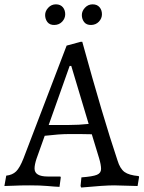

<svg xmlns="http://www.w3.org/2000/svg" viewBox="-38 -838 649 868"><path d="M270 -272.9Q319.8 -272.9 362.8 -277.8L284.2 -540H276.9L182.1 -272.9ZM410.2 -122.1 377 -231 326.7 -231.9H272Q230.5 -231.9 164.1 -224.1L127 -120.1Q118.2 -93.3 118.2 -76.2Q118.2 -40 178.2 -40H234.9L236.8 -36.1L231 6.8Q209 5.9 176.8 2.9Q144.5 0 97.7 0Q50.8 0 25.4 1.5Q0 2.9 -18.1 2.9L-9.8 -43.9Q18.1 -46.9 34.7 -63Q51.3 -79.1 67.9 -121.1L263.2 -631.8L326.2 -648.9H334Q428.2 -306.2 493.2 -112.8Q504.4 -75.7 524.9 -60.5Q544.9 -45.9 588.9 -42L590.8 -38.1L584 2.9L478 0Q434.1 0 329.1 9.8L326.2 2.9L330.1 -36.1Q381.8 -40 400.4 -47.9Q418.9 -55.7 418.9 -74.2Q418.9 -92.8 410.2 -122.1ZM208 -725.1Q187 -724.6 176.3 -738.3Q166 -752 166 -770Q166 -788.1 180.2 -803.2Q194.3 -818.4 214.8 -818.4Q235.4 -818.4 246.6 -804.7Q256.8 -792 256.8 -773.4Q256.8 -754.9 243.2 -740.2Q229.5 -725.6 208 -725.1ZM374 -725.1Q353 -724.6 342.3 -738.3Q332 -752 332 -770Q332 -788.1 346.2 -803.2Q360.4 -818.4 380.9 -818.4Q401.4 -818.4 412.6 -804.7Q422.9 -792 422.9 -773.4Q422.9 -754.9 409.2 -740.2Q395.5 -725.6 374 -725.1Z"/></svg>

Font: Alegreya-Regular
Style: Regular
Weight: 400
Designer: Juan Pablo del Peral
Foundry: Juan Pablo del Peral
Version: Version 1.003